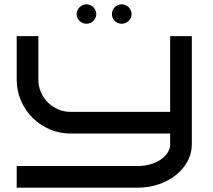

<svg xmlns="http://www.w3.org/2000/svg" viewBox="-20 -867 984 887"><path d="M866.2 -200.2Q866.2 -158.2 846.4 -121.8Q826.7 -85.4 792.7 -58.3Q758.8 -31.2 713.4 -15.6Q668 0 616.2 0H57.1V-100.1H616.2Q647 -100.1 674.3 -107.9Q701.7 -115.7 721.9 -129.4Q742.2 -143.1 754.2 -161.4Q766.1 -179.7 766.1 -200.2V-250H307.1Q255.4 -250 209.7 -269.5Q164.1 -289.1 130.1 -323Q96.2 -356.9 76.7 -402.6Q57.1 -448.2 57.1 -500V-700.2H157.2V-500Q157.2 -468.8 168.9 -441.4Q180.7 -414.1 200.9 -393.8Q221.2 -373.5 248.5 -361.8Q275.9 -350.1 307.1 -350.1H766.1V-700.2H866.2ZM424.8 -802.2Q424.8 -793 421.1 -784.7Q417.5 -776.4 411.4 -770.3Q405.3 -764.2 397 -760.7Q388.7 -757.3 379.9 -757.3Q370.6 -757.3 362.3 -760.7Q354 -764.2 347.7 -770.3Q341.3 -776.4 337.6 -784.7Q334 -793 334 -802.2Q334 -811 337.6 -819.3Q341.3 -827.6 347.7 -833.7Q354 -839.8 362.3 -843.5Q370.6 -847.2 379.9 -847.2Q388.7 -847.2 397 -843.5Q405.3 -839.8 411.4 -833.7Q417.5 -827.6 421.1 -819.3Q424.8 -811 424.8 -802.2ZM587.9 -802.2Q587.9 -793 584.2 -784.7Q580.6 -776.4 574.2 -770.3Q567.9 -764.2 559.6 -760.7Q551.3 -757.3 542 -757.3Q532.7 -757.3 524.4 -760.7Q516.1 -764.2 510 -770.3Q503.9 -776.4 500.5 -784.7Q497.1 -793 497.1 -802.2Q497.1 -811 500.5 -819.3Q503.9 -827.6 510 -833.7Q516.1 -839.8 524.4 -843.5Q532.7 -847.2 542 -847.2Q551.3 -847.2 559.6 -843.5Q567.9 -839.8 574.2 -833.7Q580.6 -827.6 584.2 -819.3Q587.9 -811 587.9 -802.2Z"/></svg>

Font: Bruno Ace SC
Style: Regular
Weight: 400
Designer: Astigmatic (AOETI)
Foundry: Astigmatic (AOETI)
Version: Version 1.000